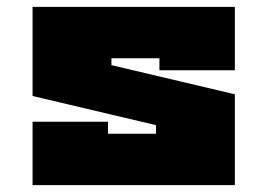

<svg xmlns="http://www.w3.org/2000/svg" viewBox="-20 -540 780 560"><path d="M75 -185H295V-150H435V-175L75 -260V-520H665V-335H445V-370H305V-350L665 -265V0H75Z"/></svg>

Font: Imperial One
Style: Regular
Weight: 400
Designer: Jovanny Lemonad
Foundry: Jovanny Lemonad
Version: Version 1.000